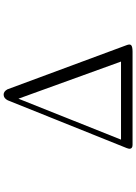

<svg xmlns="http://www.w3.org/2000/svg" viewBox="131 -868 738 1040"><g transform="rotate(-90 500.0 -348.0)"><path d="M536.1 -676.8Q524.4 -698.2 505.9 -697.3Q487.3 -696.3 476.6 -674.8L217.8 -30.3Q212.9 -18.6 214.8 -10.7Q217.8 1 235.4 1H740.2Q767.6 1 775.4 -6.8Q782.2 -13.7 775.4 -31.2ZM263.7 -61.5 485.4 -617.2 686.5 -61.5Z"/></g></svg>

Font: BatangChe
Style: Regular
Weight: 400
Monospace: yes
Version: Version 2.21